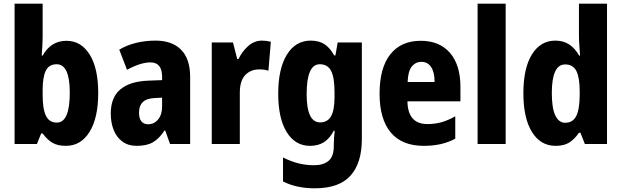

<svg xmlns="http://www.w3.org/2000/svg" viewBox="-20 -780 3367 1040"><path d="M211 -580Q211 -560 209.5 -534Q208 -508 206 -479H211Q256 -559 340 -559Q419 -559 465.5 -485Q512 -411 512 -276Q512 -141 465 -65.5Q418 10 337 10Q293 10 265 -6Q237 -22 211 -57H203L180 0H59V-760H211ZM287 -432Q245 -432 228 -397Q211 -362 211 -293V-266Q211 -189 229 -152.5Q247 -116 288 -116Q358 -116 358 -278Q358 -432 287 -432Z M823 -560Q912 -560 961 -510.5Q1010 -461 1010 -363V0H901L875 -73H871Q843 -30 809.5 -10Q776 10 721 10Q674 10 642.5 -13.5Q611 -37 595.5 -76.5Q580 -116 580 -165Q580 -252 631.5 -295.5Q683 -339 781 -343L858 -346V-364Q858 -442 795 -442Q742 -442 668 -402L626 -511Q666 -535 716 -547.5Q766 -560 823 -560ZM819 -249Q774 -247 753.5 -227Q733 -207 733 -171Q733 -107 783 -107Q815 -107 836.5 -133Q858 -159 858 -203V-251Z M1399 -560Q1422 -560 1447 -554L1434 -397Q1415 -404 1384 -404Q1337 -404 1308 -373Q1279 -342 1279 -278V0H1127V-550H1242L1265 -460H1272Q1289 -498 1322.5 -529Q1356 -560 1399 -560Z M1663 -560Q1707 -560 1737 -541Q1767 -522 1790 -480H1797L1809 -550H1940V-26Q1940 103 1878.5 171.5Q1817 240 1685 240Q1586 240 1513 203V73Q1557 95 1597.5 105Q1638 115 1681 115Q1732 115 1760 91Q1788 67 1788 12V3Q1788 -13 1789.5 -34Q1791 -55 1793 -72H1788Q1766 -30 1735 -10Q1704 10 1659 10Q1579 10 1533 -64.5Q1487 -139 1487 -272Q1487 -408 1534 -484Q1581 -560 1663 -560ZM1712 -432Q1641 -432 1641 -270Q1641 -117 1714 -117Q1754 -117 1773 -150Q1792 -183 1792 -254V-280Q1792 -360 1773.5 -396Q1755 -432 1712 -432Z M2259 -559Q2361 -559 2417.5 -493.5Q2474 -428 2474 -309V-231H2187Q2189 -108 2295 -108Q2336 -108 2371.5 -118Q2407 -128 2446 -150V-29Q2376 10 2276 10Q2157 10 2096.5 -62.5Q2036 -135 2036 -272Q2036 -412 2094 -485.5Q2152 -559 2259 -559ZM2263 -445Q2231 -445 2210.5 -419.5Q2190 -394 2188 -336H2334Q2334 -388 2315.5 -416.5Q2297 -445 2263 -445Z M2719 0H2567V-760H2719Z M2990 10Q2908 10 2861.5 -65Q2815 -140 2815 -275Q2815 -411 2861.5 -485.5Q2908 -560 2988 -560Q3032 -560 3063.5 -539Q3095 -518 3117 -479H3122Q3120 -509 3118 -536Q3116 -563 3116 -584V-760H3268V0H3148L3124 -61H3116Q3092 -26 3063.5 -8Q3035 10 2990 10ZM3041 -115Q3082 -115 3100.5 -150Q3119 -185 3120 -260V-286Q3120 -360 3102 -395.5Q3084 -431 3041 -431Q2969 -431 2969 -276Q2969 -194 2988 -154.5Q3007 -115 3041 -115Z"/></svg>

Font: Noto Sans Condensed ExtraBold
Style: Regular
Weight: 800
Width: 3
Designer: Monotype Design Team
Foundry: Monotype Imaging Inc.
Version: Version 2.013; ttfautohint (v1.8.4.7-5d5b)